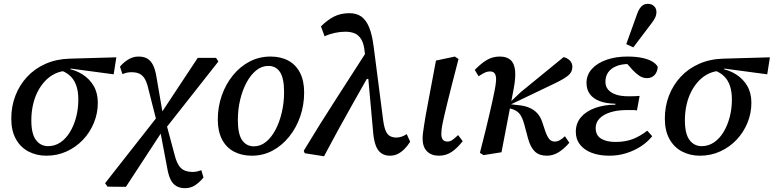

<svg xmlns="http://www.w3.org/2000/svg" viewBox="-20 -802 4050 1005"><path d="M223 13Q171 13 129 -9Q87 -31 63 -74.5Q39 -118 39 -181Q39 -245 60.5 -301Q82 -357 122 -400Q162 -443 218.5 -468Q275 -493 345 -495L589 -502L575 -413L351 -443L336 -432Q300 -431 270.5 -417.5Q241 -404 217.5 -379.5Q194 -355 177.5 -323Q161 -291 152.5 -252.5Q144 -214 144 -172Q144 -102 168 -69.5Q192 -37 232 -37Q267 -37 296 -56.5Q325 -76 346 -110.5Q367 -145 378.5 -189Q390 -233 390 -281Q390 -321 380.5 -350.5Q371 -380 352 -400Q333 -420 303 -432L328 -444Q375 -436 412 -412.5Q449 -389 470.5 -352Q492 -315 492 -264Q492 -209 471.5 -159Q451 -109 414.5 -70.5Q378 -32 329 -9.5Q280 13 223 13Z M543 175 530 157 804 -192 818 -201 1015 -499H1111L1123 -480L841 -122L828 -113L639 176ZM800 -166 758 -331Q751 -364 740.5 -384.5Q730 -405 713 -414.5Q696 -424 668 -424Q654 -424 643.5 -421.5Q633 -419 621 -414L608 -453Q624 -473 649.5 -489.5Q675 -506 705 -506Q733 -506 751.5 -495Q770 -484 781.5 -460.5Q793 -437 799 -399L832 -207H860ZM949 183Q922 183 903 172Q884 161 872.5 137Q861 113 855 76L819 -114H795L851 -152L893 5Q905 56 926.5 77Q948 98 987 98Q1001 98 1011.5 95.5Q1022 93 1034 89L1045 127Q1029 148 1004.5 165.5Q980 183 949 183Z M1298 13Q1245 13 1204.5 -8.5Q1164 -30 1142 -72.5Q1120 -115 1120 -176Q1120 -243 1141 -302.5Q1162 -362 1199.5 -408Q1237 -454 1287 -480Q1337 -506 1396 -506Q1450 -506 1489.5 -484.5Q1529 -463 1550.5 -421Q1572 -379 1572 -318Q1572 -252 1551.5 -192.5Q1531 -133 1493.5 -86.5Q1456 -40 1406.5 -13.5Q1357 13 1298 13ZM1309 -36Q1344 -36 1373 -60Q1402 -84 1423 -124.5Q1444 -165 1455.5 -215.5Q1467 -266 1467 -319Q1467 -393 1445.5 -425Q1424 -457 1385 -457Q1350 -457 1321 -433.5Q1292 -410 1270.5 -370Q1249 -330 1237 -279.5Q1225 -229 1225 -174Q1225 -100 1247.5 -68Q1270 -36 1309 -36Z M1575 0 1570 -13Q1652 -149 1736 -279Q1820 -409 1904 -540L1919 -389H1900Q1861 -320 1824 -254.5Q1787 -189 1750.5 -122.5Q1714 -56 1676 16ZM2021 13Q1995 13 1976.5 0.5Q1958 -12 1948 -37.5Q1938 -63 1934 -100L1903 -444L1897 -456L1889 -530Q1885 -573 1871 -596Q1857 -619 1836 -627.5Q1815 -636 1788 -636Q1761 -636 1733 -630Q1705 -624 1679 -612L1660 -664Q1693 -697 1728 -715Q1763 -733 1809 -733Q1846 -733 1871 -715.5Q1896 -698 1912 -659.5Q1928 -621 1936 -557L1986 -170Q1991 -135 1999.5 -116Q2008 -97 2022 -89.5Q2036 -82 2055 -82Q2069 -82 2083 -87Q2097 -92 2109 -100L2127 -60Q2113 -38 2096.5 -21.5Q2080 -5 2061.5 4Q2043 13 2021 13Z M2277 13Q2238 13 2215 -10Q2192 -33 2192 -78Q2192 -89 2194 -105.5Q2196 -122 2199.5 -144Q2203 -166 2207.5 -194Q2212 -222 2219 -256L2262 -485L2361 -506L2380 -493L2346 -361Q2333 -310 2323.5 -271.5Q2314 -233 2307.5 -205Q2301 -177 2297 -157.5Q2293 -138 2291.5 -124Q2290 -110 2290 -100Q2290 -81 2298 -71Q2306 -61 2322 -61Q2337 -61 2349.5 -70.5Q2362 -80 2378 -95L2402 -63Q2374 -27 2344.5 -7Q2315 13 2277 13Z M2492 -2Q2509 -67 2520.5 -114.5Q2532 -162 2540.5 -198.5Q2549 -235 2556 -266Q2563 -297 2569 -328Q2575 -357 2576.5 -379.5Q2578 -402 2571 -415Q2564 -428 2546 -428Q2530 -428 2517 -421.5Q2504 -415 2485 -403L2465 -436Q2499 -471 2529 -488.5Q2559 -506 2596 -506Q2632 -506 2652 -488.5Q2672 -471 2676 -434Q2680 -397 2669 -338L2605 -5L2511 10ZM2842 13Q2803 13 2780 -8.5Q2757 -30 2744 -77L2725 -148Q2713 -193 2696.5 -210Q2680 -227 2651 -234L2631 -238V-265H2648L2706 -320L2930 -503Q2949 -499 2962.5 -485.5Q2976 -472 2976 -452Q2976 -426 2956 -408.5Q2936 -391 2889 -368L2651 -254L2654 -256L2690 -252Q2726 -249 2751 -238Q2776 -227 2792.5 -209Q2809 -191 2818 -164L2834 -116Q2845 -85 2856 -73Q2867 -61 2884 -61Q2898 -61 2911.5 -69Q2925 -77 2937 -89L2960 -55Q2935 -25 2905.5 -6Q2876 13 2842 13Z M3169 13Q3117 13 3077.5 -2Q3038 -17 3016 -45Q2994 -73 2994 -112Q2994 -157 3021 -188.5Q3048 -220 3095.5 -237Q3143 -254 3201 -254V-259Q3153 -260 3119.5 -272.5Q3086 -285 3068 -309Q3050 -333 3050 -368Q3050 -410 3078 -441Q3106 -472 3154.5 -489Q3203 -506 3264 -506Q3307 -506 3339 -499.5Q3371 -493 3392.5 -481Q3414 -469 3423 -452Q3421 -425 3406 -409Q3391 -393 3366 -393Q3345 -393 3327 -405Q3309 -417 3291 -436L3253 -479H3337L3339 -460Q3324 -463 3308.5 -465Q3293 -467 3272 -467Q3233 -467 3205.5 -455.5Q3178 -444 3163.5 -423.5Q3149 -403 3149 -374Q3149 -349 3164 -332Q3179 -315 3205.5 -306.5Q3232 -298 3269 -298Q3290 -298 3302 -298.5Q3314 -299 3328 -300L3314 -224Q3305 -226 3291.5 -226Q3278 -226 3263 -226Q3211 -226 3174 -214Q3137 -202 3117.5 -181Q3098 -160 3098 -132Q3098 -94 3126 -76.5Q3154 -59 3202 -59Q3253 -59 3292 -74Q3331 -89 3368 -118L3394 -89Q3369 -58 3334 -35.5Q3299 -13 3257.5 0Q3216 13 3169 13ZM3258 -571Q3272 -611 3286.5 -650Q3301 -689 3315 -729Q3321 -747 3329.5 -759Q3338 -771 3348 -776.5Q3358 -782 3370 -782Q3391 -782 3403.5 -770Q3416 -758 3416 -739Q3416 -723 3408.5 -708Q3401 -693 3385 -673Q3363 -643 3340 -613.5Q3317 -584 3295 -554Z M3644 13Q3592 13 3550 -9Q3508 -31 3484 -74.5Q3460 -118 3460 -181Q3460 -245 3481.5 -301Q3503 -357 3543 -400Q3583 -443 3639.5 -468Q3696 -493 3766 -495L4010 -502L3996 -413L3772 -443L3757 -432Q3721 -431 3691.5 -417.5Q3662 -404 3638.5 -379.5Q3615 -355 3598.5 -323Q3582 -291 3573.5 -252.5Q3565 -214 3565 -172Q3565 -102 3589 -69.5Q3613 -37 3653 -37Q3688 -37 3717 -56.5Q3746 -76 3767 -110.5Q3788 -145 3799.5 -189Q3811 -233 3811 -281Q3811 -321 3801.5 -350.5Q3792 -380 3773 -400Q3754 -420 3724 -432L3749 -444Q3796 -436 3833 -412.5Q3870 -389 3891.5 -352Q3913 -315 3913 -264Q3913 -209 3892.5 -159Q3872 -109 3835.5 -70.5Q3799 -32 3750 -9.5Q3701 13 3644 13Z"/></svg>

Font: Source Serif 4 Medium
Style: Italic
Weight: 500
Italic angle: -12°
Designer: Frank Grießhammer
Foundry: Adobe Systems Incorporated
Version: Version 4.004;hotconv 1.0.116;makeotfexe 2.5.65601